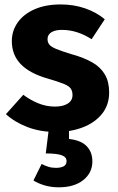

<svg xmlns="http://www.w3.org/2000/svg" viewBox="-20 -568 523 851"><path d="M249.2 -548.3Q307.1 -548.3 357.2 -531Q407.4 -513.6 444.4 -482.7L386.1 -394.2Q355.5 -414.1 322.3 -424.8Q289.2 -435.5 255.3 -435.5Q234 -435.5 219.5 -430.4Q205 -425.3 197.8 -416.1Q190.7 -406.8 190.7 -394.5Q190.7 -381 198.1 -371Q205.5 -360.9 229.2 -351Q253 -341.1 300 -326.9Q352.8 -312.3 389.4 -291.2Q425.9 -270.1 444.8 -238Q463.8 -205.8 463.8 -158Q463.8 -103 432.4 -63.7Q401 -24.5 347.6 -3.8Q294.2 17 227.7 17Q158.9 17 102 -4.7Q45.1 -26.4 6.3 -62L83.3 -147.9Q113.5 -125.1 149 -110.4Q184.6 -95.6 223.9 -95.6Q259.7 -95.6 280.5 -109Q301.4 -122.4 301.4 -146.4Q301.4 -164.3 293.4 -175.7Q285.4 -187.1 261.1 -196.9Q236.8 -206.8 188.9 -220.5Q110.2 -243.5 71.3 -284.4Q32.4 -325.3 32.4 -385.9Q32.4 -431.6 58.7 -468.7Q84.9 -505.7 133.5 -527Q182.1 -548.3 249.2 -548.3ZM198.8 -16H285.8V47.9Q339.3 53.8 364.3 80Q389.4 106.3 389.4 147.2Q389.4 198.1 349.1 230.1Q308.9 262.2 240.5 262.2Q205.6 262.2 176.3 253.2Q147 244.2 128.3 231.9L164.5 158.8Q179.1 166.4 194.4 171.2Q209.7 176 228.1 176Q249.1 176 262.1 169.2Q275 162.4 275 146Q275 127.8 253.3 120Q231.5 112.1 182.9 112.1Z"/></svg>

Font: Fira Sans Variable
Style: Regular
Weight: 400
Designer: Carrois Corporate & Edenspiekermann AG
Foundry: Carrois Corporate GbR & Edenspiekermann AG
Version: Version 4.202